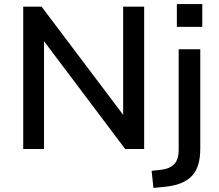

<svg xmlns="http://www.w3.org/2000/svg" viewBox="-20 -738 1086 951"><path d="M95 0V-705H186L600 -156H590V-705H694V0H600L189 -546H198V0ZM856 -605V-718H982V-605ZM740 193 731 108 778 103Q820 98 842.5 75.5Q865 53 865 4V-494H972V-2Q972 43 962 77Q952 111 930 134Q908 157 873 170.5Q838 184 789 188Z"/></svg>

Font: Nunito Sans 9pt SemiBold
Style: Regular
Weight: 600
Version: Version 3.101;gftools[0.9.27]